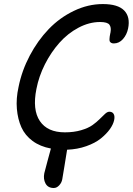

<svg xmlns="http://www.w3.org/2000/svg" viewBox="-20 -731 657 950"><path d="M246.1 199.2Q217.3 199.2 205.3 177Q193.4 154.8 199.2 126Q202.6 110.4 215.3 64.9Q228 19.5 231.9 3.9Q178.7 -5.9 141.4 -33.4Q104 -61 85.9 -101.1Q67.9 -141.1 63.5 -192.4Q59.1 -243.7 71.8 -300.8Q87.9 -381.3 127.2 -455.8Q166.5 -530.3 220.9 -586.9Q275.4 -643.6 345.5 -677.2Q415.5 -710.9 488.8 -710.9Q563.5 -710.9 594.5 -679Q625.5 -647 613.8 -589.8Q607.4 -559.1 588.4 -537.6Q569.3 -516.1 543 -516.1Q535.2 -516.1 530.3 -519Q525.4 -522 523.4 -525.6Q521.5 -529.3 521.7 -537.4Q522 -545.4 522.9 -550.8Q523.9 -556.2 525.9 -566.9Q526.4 -568.4 526.6 -569.6Q526.9 -570.8 526.9 -571.8Q531.2 -595.2 521.5 -608.6Q511.7 -622.1 475.1 -622.1Q421.4 -622.1 368.4 -594Q315.4 -565.9 274.2 -519.5Q232.9 -473.1 202.6 -413.6Q172.4 -354 160.2 -291Q139.6 -188 177.2 -132.1Q214.8 -76.2 300.8 -76.2Q345.7 -76.2 381.3 -86.7Q417 -97.2 437.7 -112.1Q458.5 -127 473.4 -142.1Q488.3 -157.2 499.8 -167.7Q511.2 -178.2 521 -178.2Q536.1 -178.2 542.5 -167Q548.8 -155.8 544.9 -137.2Q540.5 -115.7 523.7 -92Q506.8 -68.4 479 -45.9Q451.2 -23.4 407.2 -7.8Q363.3 7.8 312 9.8Q306.6 40.5 298.8 91.6Q291 142.6 288.1 155.8Q285.2 172.9 272.9 186Q260.7 199.2 246.1 199.2Z"/></svg>

Font: Shantell Sans Normal
Style: Italic
Weight: 400
Italic angle: -11.31°
Designer: Stephen Nixon, Anya Danilova, Shantell Martin
Foundry: Arrow Type
Version: Version 1.006;[559af2be0]